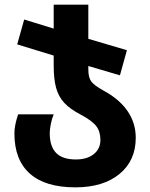

<svg xmlns="http://www.w3.org/2000/svg" viewBox="-20 -566 646 826"><path d="M42 8Q42 -27 58 -74H211Q203 -55 198.5 -32Q194 -9 194 7Q194 64 221.5 92Q249 120 306 120Q355 120 383.5 97Q412 74 412 36Q412 0 394 -23.5Q376 -47 327 -73Q281 -97 256.5 -123.5Q232 -150 221.5 -187.5Q211 -225 211 -284V-327L54 -375L84 -482L211 -443V-546H360V-399L526 -350L496 -242L360 -282V-267Q360 -232 373 -215Q386 -198 424 -177Q493 -140 528.5 -88.5Q564 -37 564 27Q564 125 494 182.5Q424 240 304 240Q175 240 108.5 181Q42 122 42 8Z"/></svg>

Font: Noto Sans Georgian
Style: Regular
Weight: 600
Designer: Monotype Design team
Foundry: Monotype Imaging Inc.
Version: Version 1.000